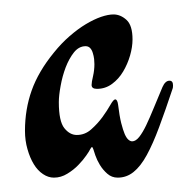

<svg xmlns="http://www.w3.org/2000/svg" viewBox="-20 -688 260 266"><path d="M219.2 -565.4Q209 -534.7 200.4 -511.7Q191.9 -488.8 183.3 -473.1Q174.8 -457.5 165 -449.7Q155.3 -441.9 143.1 -441.9Q134.8 -441.9 128.7 -447.3Q122.6 -452.6 118.4 -459.5Q114.3 -466.3 112.1 -472.7Q109.9 -479 109.4 -481Q108.9 -481.9 108.4 -483.2Q107.9 -484.4 107.4 -484.4Q106.9 -484.4 105 -481.4Q104 -479 99.6 -472.7Q95.2 -466.3 88.6 -459.5Q82 -452.6 73.2 -447.3Q64.5 -441.9 54.7 -441.9Q46.9 -441.9 39.6 -446.8Q32.2 -451.7 26.9 -460.4Q21.5 -469.2 18.1 -481.2Q14.6 -493.2 14.6 -506.8Q14.6 -536.6 23.9 -562.7Q33.2 -588.9 54.7 -615.2Q64.9 -627.9 76.4 -637.9Q87.9 -647.9 98.9 -654.5Q109.9 -661.1 119.9 -664.6Q129.9 -668 137.2 -668Q147 -668 155.3 -660.4Q163.6 -652.8 163.6 -633.3Q163.6 -623 160.2 -611.1Q156.7 -599.1 150.6 -588.9Q144.5 -578.6 135.3 -571.8Q126 -564.9 114.3 -564.9Q106.9 -564.9 106.9 -570.3Q106.9 -574.2 108.9 -582.5Q110.8 -590.8 110.8 -599.1Q110.8 -602.1 110.4 -606.2Q109.9 -610.4 108.6 -614.5Q107.4 -618.7 105 -621.3Q102.5 -624 98.6 -624Q89.4 -624 82.5 -615.5Q75.7 -606.9 71 -594.7Q66.4 -582.5 64 -569.1Q61.5 -555.7 61.5 -546.4Q61.5 -520 69.1 -510.5Q76.7 -501 86.4 -501Q97.7 -501 106.4 -508.8Q115.2 -516.6 121.8 -525.6Q128.4 -534.7 132.8 -542.5Q137.2 -550.3 139.6 -550.3Q142.6 -550.3 143.6 -543Q145.5 -527.3 147.9 -517.6Q150.4 -507.8 152.8 -502.2Q155.3 -496.6 158 -494.4Q160.6 -492.2 163.1 -492.2Q168 -492.2 172.9 -498.3Q177.7 -504.4 182.6 -514.6Q187.5 -524.9 193.1 -538.6Q198.7 -552.2 205.1 -567.4Q209 -576.2 214.8 -576.2Q219.7 -576.2 219.7 -569.8Q219.7 -566.4 219.2 -565.4Z"/></svg>

Font: Engagement
Style: Regular
Weight: 400
Designer: Astigmatic (AOETI)
Foundry: Astigmatic (AOETI)
Version: Version 1.000